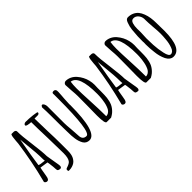

<svg xmlns="http://www.w3.org/2000/svg" viewBox="30 -1394 2204 2204"><g transform="rotate(-45 1132.5 -292.0)"><path d="M213 -24Q213 -54 203 -126L199 -147L100 -162Q94 -139 83 -69Q77 -20 64 -4Q57 5 44 5Q32 5 22 -2.5Q12 -10 12 -21L14 -26L15 -30Q81 -287 115 -537Q115 -541 116 -550.5Q117 -560 118 -578Q121 -615 124.5 -637Q128 -659 136 -670H170Q184 -670 194 -663.5Q204 -657 204 -645Q204 -569 225 -419Q245 -265 245 -203Q245 -197 250 -172Q255 -149 255 -142Q255 -135 265 -82Q274 -34 274 -20V-19Q274 3 258 9Q235 9 224 2Q213 -5 213 -24ZM189 -220Q189 -310 173 -450L163 -554Q120 -319 104 -199Q119 -189 192 -183Q189 -198 189 -220Z M297 82V74Q298 70 298 65Q298 61 312 55Q360 40 377 22Q405 -9 405 -91Q405 -157 400 -347Q394 -514 394 -602V-606Q391 -606 384.5 -607Q378 -608 370 -608Q352 -610 341 -613Q326 -617 320 -623Q318 -627 318 -631Q318 -640 328.5 -647Q339 -654 350 -654Q400 -654 464 -647Q528 -640 528 -631Q528 -621 520.5 -614.5Q513 -608 501 -608H450Q450 -555 455 -397Q460 -280 460 -187V-80Q460 -45 455 -21Q448 16 427 43Q405 74 361 87Q339 94 308 94Q297 94 297 82Z M647 -26Q623 -68 616 -121Q609 -167 609 -231Q606 -339 606 -495L605 -572Q604 -578 604 -592Q602 -630 602 -638Q611 -659 623 -659Q635 -659 644.5 -641Q654 -623 654 -602V-330Q654 -290 661 -224Q668 -142 668 -118Q668 -44 731 -44Q803 -44 803 -582V-638V-647Q802 -650 802 -655Q802 -667 807.5 -672.5Q813 -678 829 -678Q842 -678 849.5 -670.5Q857 -663 859 -653Q860 -647 860 -630Q860 -614 857 -579Q853 -550 853 -529Q853 -506 851 -488L849 -446V-438Q850 -434 850 -429Q850 15 721 15Q697 15 678 4.5Q659 -6 647 -26Z M981 -125 983 -283Q984 -353 984 -440Q984 -472 978 -539Q973 -612 973 -628Q973 -641 984 -651Q995 -661 1008 -661Q1043 -661 1075.5 -645.5Q1108 -630 1133 -602Q1186 -541 1203 -468Q1212 -431 1212 -395Q1212 -382 1211 -371L1210 -344V-289Q1210 -225 1206 -188Q1200 -138 1183 -99Q1163 -57 1125 -24Q1107 -9 1079 6H1007Q981 6 981 -125ZM1117 -84Q1127 -100 1135.5 -124.5Q1144 -149 1148 -172Q1157 -217 1159 -264Q1160 -276 1160 -299Q1160 -601 1043 -614Q1036 -569 1036 -510Q1036 -447 1044 -290Q1051 -151 1051 -69V-45Q1071 -45 1088 -55.5Q1105 -66 1117 -84Z M1473 -24Q1473 -54 1463 -126L1459 -147L1360 -162Q1354 -139 1343 -69Q1337 -20 1324 -4Q1317 5 1304 5Q1292 5 1282 -2.5Q1272 -10 1272 -21L1274 -26L1275 -30Q1341 -287 1375 -537Q1375 -541 1376 -550.5Q1377 -560 1378 -578Q1381 -615 1384.5 -637Q1388 -659 1396 -670H1430Q1444 -670 1454 -663.5Q1464 -657 1464 -645Q1464 -569 1485 -419Q1505 -265 1505 -203Q1505 -197 1510 -172Q1515 -149 1515 -142Q1515 -135 1525 -82Q1534 -34 1534 -20V-19Q1534 3 1518 9Q1495 9 1484 2Q1473 -5 1473 -24ZM1449 -220Q1449 -310 1433 -450L1423 -554Q1380 -319 1364 -199Q1379 -189 1452 -183Q1449 -198 1449 -220Z M1626 -125 1628 -283Q1629 -353 1629 -440Q1629 -472 1623 -539Q1618 -612 1618 -628Q1618 -641 1629 -651Q1640 -661 1653 -661Q1688 -661 1720.5 -645.5Q1753 -630 1778 -602Q1831 -541 1848 -468Q1857 -431 1857 -395Q1857 -382 1856 -371L1855 -344V-289Q1855 -225 1851 -188Q1845 -138 1828 -99Q1808 -57 1770 -24Q1752 -9 1724 6H1652Q1626 6 1626 -125ZM1762 -84Q1772 -100 1780.5 -124.5Q1789 -149 1793 -172Q1802 -217 1804 -264Q1805 -276 1805 -299Q1805 -601 1688 -614Q1681 -569 1681 -510Q1681 -447 1689 -290Q1696 -151 1696 -69V-45Q1716 -45 1733 -55.5Q1750 -66 1762 -84Z M1999 -42Q1970 -103 1963 -175Q1954 -243 1954 -306Q1954 -318 1955 -326V-344Q1955 -349 1954 -349V-367L1955 -437Q1956 -469 1963 -539Q1968 -587 1986 -632Q1993 -652 2004 -662.5Q2015 -673 2029 -673Q2069 -673 2101 -658.5Q2133 -644 2155 -618Q2175 -593 2189 -556.5Q2203 -520 2209 -479Q2215 -437 2215 -390V-382Q2215 -351 2216 -326L2217 -269Q2217 19 2083 19Q2057 19 2035 2.5Q2013 -14 1999 -42ZM2135 -77Q2154 -128 2158 -187Q2163 -238 2163 -275Q2163 -320 2156 -393Q2150 -470 2150 -508V-526Q2148 -564 2124.5 -592Q2101 -620 2067 -620Q2033 -620 2022 -581Q2012 -550 2012 -501Q2012 -482 2013 -469V-442L2011 -396Q2009 -375 2009 -350Q2009 -296 2012 -243Q2016 -168 2032 -97Q2048 -23 2079 -23Q2097 -23 2112 -37.5Q2127 -52 2135 -77Z"/></g></svg>

Font: Amatic SC
Style: Bold
Weight: 700
Designer: Multiple Designers
Foundry: Vernon Adams
Version: Version 2.505